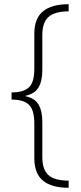

<svg xmlns="http://www.w3.org/2000/svg" viewBox="-20 -734 387 912"><path d="M306 158Q225 158 184 124Q143 90 143 17V-148Q143 -211 118 -236Q93 -261 35 -261V-295Q92 -295 117.5 -319Q143 -343 143 -407V-574Q143 -646 184 -680Q225 -714 306 -714V-680Q241 -680 211 -654Q181 -628 181 -567V-401Q181 -348 162.5 -318Q144 -288 101 -279V-277Q145 -268 163 -237.5Q181 -207 181 -155V12Q181 72 210.5 98Q240 124 306 124Z"/></svg>

Font: Noto Sans Ethiopic SemiCondensed ExtraLight
Style: Regular
Weight: 200
Width: 4
Designer: Monotype Design Team
Foundry: Monotype Imaging Inc.
Version: Version 2.102; ttfautohint (v1.8.4.7-5d5b)